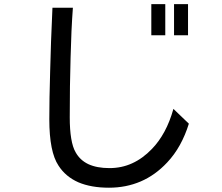

<svg xmlns="http://www.w3.org/2000/svg" viewBox="-20 -834 1040 899"><path d="M753.9 -814.5Q737.3 -814.5 688.5 -814.5Q688.5 -778.3 688.5 -668.9Q705.1 -668.9 753.9 -668.9Q753.9 -705.1 753.9 -814.5ZM860.4 -814.5Q843.8 -814.5 794.9 -814.5Q794.9 -778.3 794.9 -668.9Q811.5 -668.9 860.4 -668.9Q860.4 -705.1 860.4 -814.5ZM225.6 -797.9Q217.8 -629.9 214.8 -499Q210.9 -368.2 210.9 -275.4Q210.9 -199.2 221.7 -144.5Q232.4 -90.8 253.9 -58.6Q287.1 -6.8 346.7 19.5Q406.2 44.9 490.2 44.9Q570.3 44.9 638.7 15.6Q707 -13.7 762.7 -73.2Q796.9 -109.4 822.3 -155.3Q847.7 -201.2 864.3 -254.9Q839.8 -278.3 792 -324.2Q775.4 -264.6 750 -217.8Q724.6 -170.9 691.4 -136.7Q648.4 -91.8 598.6 -69.3Q549.8 -46.9 492.2 -46.9Q433.6 -46.9 393.6 -65.4Q354.5 -84 334 -121.1Q320.3 -144.5 313.5 -185.5Q306.6 -226.6 306.6 -284.2Q306.6 -435.5 310.5 -564.5Q313.5 -692.4 321.3 -797.9Q289.1 -797.9 225.6 -797.9Z"/></svg>

Font: Aptus Gothic JP
Style: Medium
Weight: 400
Designer: Fuminori Ogawa / Motoya
Version: Version 1